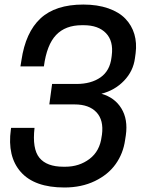

<svg xmlns="http://www.w3.org/2000/svg" viewBox="-20 -812 640 844"><path d="M131.8 -250Q121.1 -157.7 153.3 -118.4Q185.5 -79.1 258.8 -79.1H267.1Q328.1 -79.1 373.5 -113.3Q418.9 -147.5 426.8 -211.9L428.2 -220.2Q436.5 -283.7 404.1 -318.4Q371.6 -353 308.1 -353H196.8L209 -442.9H315.9Q380.4 -442.9 421.9 -471.9Q463.4 -501 470.2 -560.1L471.2 -567.9Q479.5 -631.3 445.8 -666.3Q412.1 -701.2 348.1 -701.2H339.8Q267.6 -701.2 226.6 -658.2Q185.5 -615.2 172.9 -520H69.8L74.2 -546.9Q92.3 -669.9 158 -731Q223.6 -792 346.2 -792Q408.2 -792 455.8 -775.4Q503.4 -758.8 531.2 -729.7Q559.1 -700.7 570.6 -661.9Q582 -623 576.2 -578.1L573.2 -556.2Q565.9 -499.5 525.4 -457.3Q484.9 -415 425.8 -399.9Q484.4 -383.3 513.7 -335.2Q543 -287.1 533.2 -217.8L529.8 -195.8Q521.5 -137.2 488.5 -90.8Q455.6 -44.4 397 -16.1Q338.4 12.2 263.2 12.2Q131.8 12.2 71.5 -55.9Q11.2 -124 27.8 -243.2L28.8 -250Z"/></svg>

Font: Cooper Hewitt
Style: Medium Italic
Weight: 708
Designer: Village Type and Design LLC
Foundry: Cooper Hewitt Smithsonian Design Museum
Version: 1.000